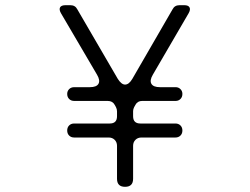

<svg xmlns="http://www.w3.org/2000/svg" viewBox="-20 -720 962 740"><path d="M431 -31V-158Q431 -172 422 -181Q413 -190 399 -190H266Q254 -190 246.5 -197.5Q239 -205 239 -217Q239 -229 246.5 -236.5Q254 -244 266 -244H403Q431 -244 431 -272V-291Q431 -299 427 -307L422 -316Q414 -331 395 -331H266Q254 -331 246.5 -338.5Q239 -346 239 -358Q239 -369 246.5 -376.5Q254 -384 266 -384H326Q352 -384 359.5 -397Q367 -410 354 -432L215 -669Q207 -683 211.5 -691.5Q216 -700 233 -700H251Q270 -700 278 -684L434 -416Q448 -394 462 -394Q477 -394 490 -416L645 -684Q653 -700 672 -700H690Q706 -700 710.5 -691.5Q715 -683 707 -669L569 -432Q556 -410 563.5 -397Q571 -384 597 -384H657Q668 -384 675.5 -376.5Q683 -369 683 -358Q683 -346 675.5 -338.5Q668 -331 657 -331H528Q510 -331 502 -316L497 -307Q493 -299 493 -292V-272Q493 -244 521 -244H656Q668 -244 675.5 -236.5Q683 -229 683 -217Q683 -205 675.5 -197.5Q668 -190 656 -190H525Q511 -190 502 -181Q493 -172 493 -158V-31Q493 0 462 0Q431 0 431 -31Z"/></svg>

Font: Higure Gothic
Style: Regular
Weight: 400
Designer: Yoshimichi Ohira
Foundry: Positype
Version: Version 1.000